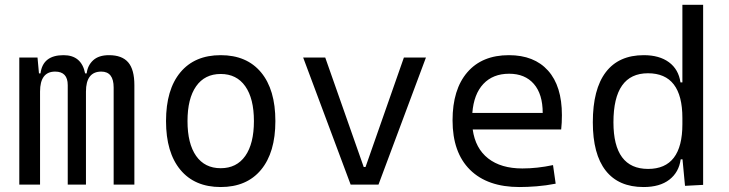

<svg xmlns="http://www.w3.org/2000/svg" viewBox="-20 -752 2970 782"><path d="M442.9 0V-395.5Q442.9 -460.4 392.6 -460.4Q330.1 -460.4 330.1 -378.9V0H255.9V-405.3Q255.9 -460.4 204.6 -460.4Q143.1 -460.4 143.1 -378.9V0H58.6V-517.6H132.8L138.7 -453.1H145Q154.3 -527.3 238.8 -527.3Q312 -527.3 326.7 -453.1H333Q336.9 -485.8 359.6 -506.6Q382.3 -527.3 423.8 -527.3Q477.1 -527.3 502.2 -498Q527.3 -468.8 527.3 -405.3V0Z M878.9 9.8Q772.9 9.8 714.6 -60.5Q656.2 -130.9 656.2 -258.8Q656.2 -387.2 714.6 -457.3Q772.9 -527.3 878.9 -527.3Q984.9 -527.3 1043.2 -457.3Q1101.6 -387.2 1101.6 -258.8Q1101.6 -130.9 1043.2 -60.5Q984.9 9.8 878.9 9.8ZM878.9 -66.9Q943.8 -66.9 979 -116.9Q1014.2 -167 1014.2 -258.8Q1014.2 -350.6 979 -400.6Q943.8 -450.7 878.9 -450.7Q814 -450.7 778.8 -400.6Q743.7 -350.6 743.7 -258.8Q743.7 -167 778.8 -116.9Q814 -66.9 878.9 -66.9Z M1408.2 0 1214.8 -517.6H1304.7L1461.4 -71.8H1468.8L1625 -517.6H1714.8L1521.5 0Z M2095.7 9.8Q1965.3 9.8 1894.3 -60.5Q1823.2 -130.9 1823.2 -261.7Q1823.2 -387.7 1883.3 -457.5Q1943.4 -527.3 2052.7 -527.3Q2155.8 -527.3 2212.2 -464.4Q2268.6 -401.4 2268.6 -283.2Q2268.6 -250.5 2265.6 -224.6H1905.3Q1916 -147.5 1968.3 -106.7Q2020.5 -65.9 2107.4 -65.9Q2168 -65.9 2232.4 -79.6L2243.2 -3.9Q2203.1 3.9 2165.5 6.8Q2127.9 9.8 2095.7 9.8ZM1903.8 -292H2190.4Q2190.4 -368.7 2154.3 -410.2Q2118.2 -451.7 2053.7 -451.7Q1987.8 -451.7 1948.7 -410.2Q1909.7 -368.7 1903.8 -292Z M2601.1 9.8Q2499.5 9.8 2447 -57.1Q2394.5 -124 2394.5 -253.9Q2394.5 -388.7 2447.3 -458Q2500 -527.3 2602.1 -527.3Q2665.5 -527.3 2704.6 -498.5Q2743.7 -469.7 2751.5 -416.5H2759.3V-732.4H2843.8V1L2770 4.9L2759.8 -103H2752.4Q2745.1 -50.3 2706.3 -20.3Q2667.5 9.8 2601.1 9.8ZM2759.3 -246.1V-271.5Q2759.3 -453.6 2619.1 -453.6Q2478.5 -453.6 2478.5 -253.9Q2478.5 -64 2619.6 -64Q2759.3 -64 2759.3 -246.1Z"/></svg>

Font: Cascadia Mono SemiLight
Style: Regular
Weight: 350
Monospace: yes
Designer: Aaron Bell
Foundry: Saja Typeworks
Version: Version 2404.023; ttfautohint (v1.8.4)